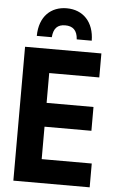

<svg xmlns="http://www.w3.org/2000/svg" viewBox="-62 -979 623 1020"><g transform="rotate(5 250.0 -468.5)"><path d="M252 -937C169 -937 107 -882 106 -777H186C190 -825 211 -846 252 -846C292 -846 316 -826 319 -777H399C398 -876 340 -937 252 -937ZM49 0H456V-127H189V-300H439V-427H189V-586H456V-714H49Z"/></g></svg>

Font: Noto Sans Mono ExtraCondensed ExtraBold
Style: Regular
Weight: 800
Width: 2
Designer: Monotype Design Team
Foundry: Monotype Imaging Inc.
Version: Version 2.014